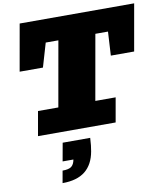

<svg xmlns="http://www.w3.org/2000/svg" viewBox="-114 -870 1131 1308"><g transform="rotate(-10 452.0 -216.0)"><path d="M102.1 0 131.8 -168.5H272.5L352.1 -618.7H264.6L216.3 -454.1H55.2L112.3 -777.3H904.3L847.2 -454.1H686L695.3 -618.7H607.9L528.3 -168.5H668.9L639.2 0ZM211.4 344.2 226.1 261.2V260.3Q270 260.3 288.1 245.8Q306.2 231.4 312 198.7H237.3L259.8 73.2H450.2Q448.2 104.5 446.3 124.8Q444.3 145 440.4 165.5Q424.8 253.9 368.4 299.1Q312 344.2 211.4 344.2Z"/></g></svg>

Font: Bevan
Style: Italic
Weight: 400
Italic angle: -10°
Designer: Vernon Adams
Foundry: Vernon Adams
Version: Version 2.100; ttfautohint (v1.8.3)